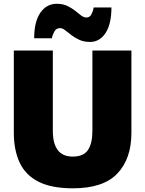

<svg xmlns="http://www.w3.org/2000/svg" viewBox="-20 -980 767 1014"><path d="M365 14.5Q251 14.5 182.5 -20.8Q114 -56 83.5 -122Q53 -188 53 -279V-713H259V-288Q259 -222.5 284.8 -187.8Q310.5 -153 364.5 -153Q421 -153 444.5 -187.8Q468 -222.5 468 -288.5V-713H674V-278.5Q674 -142 600 -63.8Q526 14.5 365 14.5ZM455.5 -758.5Q423.5 -758.5 399.2 -769.5Q375 -780.5 356.5 -795Q338 -809.5 323.8 -820.5Q309.5 -831.5 297.5 -831.5Q277 -831.5 267.2 -814Q257.5 -796.5 254 -778H160.5Q160.5 -866 193.2 -913Q226 -960 280 -960Q311.5 -960 334.8 -949Q358 -938 376 -924Q393.5 -909.5 408 -898.5Q422.5 -887.5 436 -887.5Q454.5 -887.5 463.2 -905Q472 -922.5 475 -940.5H568.5Q568.5 -853 537.5 -805.8Q506.5 -758.5 455.5 -758.5Z"/></svg>

Font: Heraclito ExtraBold
Style: Regular
Weight: 800
Designer: Kostas Bartsokas (font) & Cristiano Sobral (main changes)
Foundry: Kostas Bartsokas (font) & Cristiano Sobral (main changes)
Version: Version 1.00;July 8, 2020;FontCreator 13.0.0.2655 64-bit